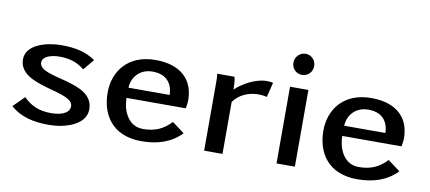

<svg xmlns="http://www.w3.org/2000/svg" viewBox="-62 -863 2447 1092"><g transform="rotate(10 1161.5 -317.0)"><path d="M36 -60C97 -6 173 9 259 9C350 9 470 -27 470 -118C470 -284 154 -241 154 -333C154 -373 215 -384 252 -384C309 -384 355 -370 396 -336L448 -398C392 -439 324 -450 251 -450C166 -450 49 -419 49 -333C49 -175 365 -208 365 -117C365 -71 304 -59 260 -59C190 -59 144 -79 99 -123Z M556 -231C556 -103 624 9 793 9C885 9 963 -16 1022 -77L951 -130C907 -84 861 -61 789 -61C697 -61 667 -157 667 -219H1009C1011 -230 1015 -248 1015 -266C1015 -385 939 -460 793 -460C635 -460 556 -354 556 -231ZM668 -278C670 -337 712 -392 788 -392C871 -392 904 -341 906 -278Z M1151 -444C1154 -427 1154 -411 1154 -394V0H1260V-300C1291 -344 1344 -369 1404 -369C1420 -369 1436 -367 1452 -363L1473 -448C1462 -451 1448 -452 1436 -452C1373 -452 1298 -410 1258 -371C1257 -397 1258 -419 1251 -444Z M1567 -582C1567 -547 1593 -521 1627 -521C1661 -521 1687 -548 1687 -582C1687 -615 1661 -643 1628 -643C1593 -643 1567 -614 1567 -582ZM1572 0H1678V-443H1572Z M1802 -231C1802 -103 1870 9 2039 9C2131 9 2209 -16 2268 -77L2197 -130C2153 -84 2107 -61 2035 -61C1943 -61 1913 -157 1913 -219H2255C2257 -230 2261 -248 2261 -266C2261 -385 2185 -460 2039 -460C1881 -460 1802 -354 1802 -231ZM1914 -278C1916 -337 1958 -392 2034 -392C2117 -392 2150 -341 2152 -278Z"/></g></svg>

Font: KpMath
Style: SansBold
Weight: 700
Version: Version 0.66